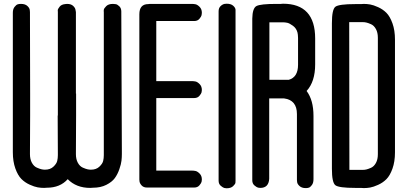

<svg xmlns="http://www.w3.org/2000/svg" viewBox="-20 -815 2188 1032"><path d="M340 -794H341Q362 -794 373.5 -783Q385 -772 386 -761L388 -750V-312H389V-194L388 13Q388 41 398.5 60Q409 79 425 86Q441 93 450.5 95Q460 97 468 97H469Q497 97 514 81Q531 65 534.5 50Q538 35 538 19V9V-194V-343V-750Q537 -755 538 -762.5Q539 -770 551 -782Q563 -794 587 -794H588Q595 -794 603 -792.5Q611 -791 621.5 -781Q632 -771 632 -753V-743L635 1V13Q635 30 633 48.5Q631 67 621.5 94.5Q612 122 597 142.5Q582 163 551.5 178.5Q521 194 480 194Q474 195 465 195Q390 195 344 148Q303 194 232 194Q226 195 217 195Q200 195 182.5 192Q165 189 139.5 177.5Q114 166 95 147Q76 128 62.5 90.5Q49 53 49 3V-746Q49 -766 58 -777.5Q67 -789 74.5 -791.5Q82 -794 90 -794H93Q115 -794 127 -783Q139 -772 140 -761L141 -750L142 -312V-194L141 13Q141 41 151.5 60Q162 79 178 86Q194 93 203.5 95Q213 97 221 97H222Q250 97 267 81Q284 65 287.5 50Q291 35 291 19V9L290 -194H291V-343V-750Q290 -754 290.5 -760.5Q291 -767 300.5 -779Q310 -791 330 -793Q336 -794 340 -794Z M1065 -331Q1065 -326 1063.5 -319Q1062 -312 1052 -300Q1042 -288 1024 -288H990H981H831H820V91V102H827H963H968H975H1010H1012Q1021 102 1031 104Q1041 106 1053 118Q1065 130 1065 150Q1065 155 1063.5 162Q1062 169 1052 181Q1042 193 1024 193H990H981H831H817H805H778H777H774H770Q752 193 742 182.5Q732 172 730 161L729 150V148V138V117V96V91V51V-650V-691V-696V-703V-738Q729 -793 777 -793L785 -794H805H827H963H968H975H1010H1012Q1021 -794 1031 -792Q1041 -790 1053 -778Q1065 -766 1065 -746Q1065 -741 1063.5 -733.5Q1062 -726 1052 -714Q1042 -702 1024 -702H990H981H831H820V-379H827H963H968H975H1010H1012Q1021 -379 1031 -377Q1041 -375 1053 -363Q1065 -351 1065 -331ZM805 -794H827Z M1155 -693V-707V-719V-754Q1155 -772 1165.5 -782Q1176 -792 1187 -794L1198 -795Q1221 -795 1233 -784.5Q1245 -774 1246 -763V-752V-719V-698V-693V-652V54V95V99V121V155Q1246 160 1245.5 167Q1245 174 1233 185.5Q1221 197 1198 197Q1193 197 1186 195.5Q1179 194 1167 184Q1155 174 1155 156V121Z M1532 -386Q1582 -400 1582 -467V-472V-611Q1582 -623 1581 -628Q1581 -630 1580 -634Q1579 -638 1579 -640Q1573 -663 1554.5 -676.5Q1536 -690 1524 -692.5Q1512 -695 1502 -695H1501H1428V-614V-386H1486ZM1490 -794Q1492 -794 1495.5 -794.5Q1499 -795 1501 -795Q1674 -795 1674 -608V-602V-601V-602V-601V-480V-469Q1674 -376 1628 -326Q1665 -277 1665 -192V148Q1665 168 1656.5 179.5Q1648 191 1640.5 193.5Q1633 196 1625 196H1623Q1602 196 1590 185Q1578 174 1577 163L1576 152V-202Q1576 -277 1507 -286H1427V146Q1424 195 1379 195Q1374 195 1367 193.5Q1360 192 1348 182Q1336 172 1336 154V144V-182V-460V-472V-460V-472V-565V-659V-663V-715Q1337 -771 1358.5 -782.5Q1380 -794 1465 -794Z M1764 2V-600V-690Q1764 -764 1782.5 -778.5Q1801 -793 1889 -793H1920Q1926 -794 1935 -794Q1952 -794 1969.5 -791Q1987 -788 2012.5 -776.5Q2038 -765 2057 -746Q2076 -727 2089.5 -689.5Q2103 -652 2103 -602V4Q2103 54 2089.5 91.5Q2076 129 2057 148Q2038 167 2012.5 178.5Q1987 190 1969.5 193Q1952 196 1935 196L1920 195H1889Q1801 195 1782.5 180.5Q1764 166 1764 92ZM1857 -696 1858 98H1930H1931Q1939 98 1948.5 96Q1958 94 1974 87Q1990 80 2000.5 61Q2011 42 2011 14V-369V-390V-612Q2011 -640 2000.5 -659Q1990 -678 1974 -685Q1958 -692 1948.5 -694Q1939 -696 1931 -696H1930Z"/></svg>

Font: Soda Fountain
Style: Regular
Weight: 400
Version: Version 1.0